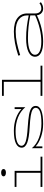

<svg xmlns="http://www.w3.org/2000/svg" viewBox="1234 -1974 753 3260"><g transform="rotate(-90 1610.0 -343.5)"><path d="M246 -659Q246 -677 263 -688.5Q280 -700 309 -700Q339 -700 355 -688.5Q371 -677 371 -659Q371 -641 355 -630Q339 -619 309 -619Q280 -619 263 -630Q246 -641 246 -659ZM580 -31V0H66V-31H306V-440H66V-471H339V-31Z M1442 -113Q1442 -49 1363 -18Q1284 13 1138 13Q1019 13 916 -23Q813 -59 755 -114V0H724V-179Q790 -98 903.5 -57Q1017 -16 1145 -16Q1410 -16 1410 -112Q1410 -146 1377.5 -166Q1345 -186 1275 -197.5Q1205 -209 1079 -216Q898 -226 815.5 -258Q733 -290 733 -352Q733 -414 804.5 -449Q876 -484 1020 -484Q1138 -484 1235 -448Q1332 -412 1389 -355V-471H1420V-290Q1350 -373 1245.5 -414Q1141 -455 1014 -455Q896 -455 830.5 -429Q765 -403 765 -354Q765 -308 837 -283.5Q909 -259 1079 -249Q1214 -240 1290.5 -226.5Q1367 -213 1404.5 -186.5Q1442 -160 1442 -113Z M2126 -31V0H1613V-31H1852V-655H1613V-686H1885V-31Z M3203 -25Q3152 13 3095 13Q3050 13 3019 -15Q2988 -43 2981 -93Q2876 -42 2760 -14.5Q2644 13 2536 13Q2412 13 2344.5 -23Q2277 -59 2277 -124Q2277 -197 2360 -236.5Q2443 -276 2591 -276Q2696 -276 2789 -264Q2882 -252 2979 -232V-260Q2979 -348 2910.5 -400.5Q2842 -453 2705 -453Q2610 -453 2516 -433.5Q2422 -414 2305 -377L2296 -409Q2521 -484 2705 -484Q2856 -484 2934 -423.5Q3012 -363 3012 -260V-123Q3012 -72 3036.5 -45Q3061 -18 3096 -18Q3123 -18 3144.5 -26Q3166 -34 3186 -50ZM2979 -123V-205Q2789 -245 2591 -245Q2460 -245 2385 -213.5Q2310 -182 2310 -126Q2310 -74 2368.5 -46Q2427 -18 2536 -18Q2640 -18 2754.5 -45Q2869 -72 2979 -123Z"/></g></svg>

Font: BioRhyme Expanded ExtraLight
Style: Regular
Weight: 275
Width: 7
Designer: Aoife Mooney
Foundry: Aoife Mooney Type
Version: Version 1.001